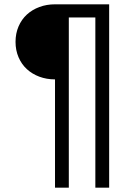

<svg xmlns="http://www.w3.org/2000/svg" viewBox="-20 -688 608 890"><path d="M422 182V-607H299V182H235V-320Q196 -320 162.5 -332.5Q129 -345 104.5 -367.5Q80 -390 66 -422.5Q52 -455 52 -494Q52 -533 66 -565.5Q80 -598 104.5 -620.5Q129 -643 162.5 -655.5Q196 -668 235 -668H486V182Z"/></svg>

Font: Gantari
Style: Regular
Weight: 400
Designer: Anugrah Pasau
Foundry: Lafontype
Version: Version 1.000; ttfautohint (v1.8.4)